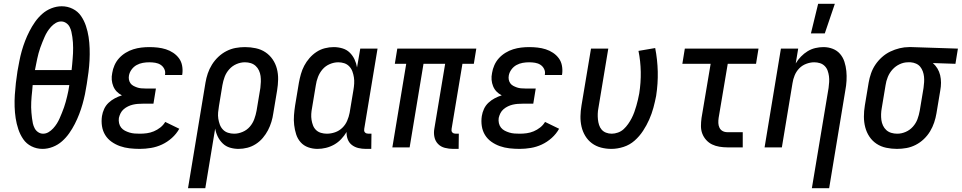

<svg xmlns="http://www.w3.org/2000/svg" viewBox="-20 -776 5064 1011"><path d="M204 8Q173 8 146 -5.5Q119 -19 102.5 -43Q86 -67 76.5 -95.5Q67 -124 62.5 -153.5Q58 -183 57 -214Q56 -245 58 -276Q60 -307 63.5 -338.5Q67 -370 72 -401Q77 -428 82 -454.5Q87 -481 94.5 -507.5Q102 -534 112 -560Q122 -586 135 -611.5Q148 -637 164.5 -660.5Q181 -684 202.5 -703Q224 -722 251 -732.5Q278 -743 305 -743Q336 -743 363 -729.5Q390 -716 406.5 -692Q423 -668 432.5 -639.5Q442 -611 446.5 -581.5Q451 -552 452 -521Q453 -490 451.5 -459Q450 -428 446 -396.5Q442 -365 437 -334Q433 -307 427.5 -280.5Q422 -254 414.5 -227.5Q407 -201 397 -175Q387 -149 374 -123.5Q361 -98 344.5 -74.5Q328 -51 306.5 -32Q285 -13 258 -2.5Q231 8 204 8ZM357 -407Q359 -422 360 -436.5Q361 -451 362.5 -466Q364 -481 364.5 -495.5Q365 -510 365 -524Q365 -538 364 -552.5Q363 -567 361 -581Q359 -595 356 -608.5Q353 -622 346.5 -634.5Q340 -647 328 -655Q316 -663 302 -663Q287 -663 273.5 -655Q260 -647 249 -635Q238 -623 229.5 -609.5Q221 -596 215 -582Q209 -568 203 -553.5Q197 -539 192 -524.5Q187 -510 183 -495.5Q179 -481 176 -466.5Q173 -452 170 -437Q167 -422 164 -407ZM207 -72Q222 -72 235.5 -80Q249 -88 260 -100Q271 -112 279.5 -125.5Q288 -139 294 -153Q300 -167 306 -181.5Q312 -196 317 -210.5Q322 -225 326 -239.5Q330 -254 333.5 -268.5Q337 -283 340 -298Q343 -313 345 -328H152Q151 -313 149.5 -298.5Q148 -284 146.5 -269Q145 -254 144.5 -239.5Q144 -225 144 -211Q144 -197 145.5 -182.5Q147 -168 148.5 -154Q150 -140 153 -126.5Q156 -113 162.5 -100.5Q169 -88 181 -80Q193 -72 207 -72Z M716 8Q689 8 662.5 5Q636 2 612 -6.5Q588 -15 567.5 -29.5Q547 -44 534 -65Q521 -86 517 -112Q513 -138 517 -165Q520 -184 528.5 -202.5Q537 -221 552 -235Q567 -249 585 -258.5Q603 -268 622 -274Q606 -282 594.5 -294Q583 -306 576.5 -322Q570 -338 568.5 -355.5Q567 -373 571 -392Q574 -412 583 -432.5Q592 -453 607 -469.5Q622 -486 641.5 -498Q661 -510 682 -516.5Q703 -523 724 -525.5Q745 -528 766 -528Q789 -528 811 -525.5Q833 -523 853.5 -516.5Q874 -510 892 -498Q910 -486 922.5 -469Q935 -452 939 -430Q943 -408 940 -386L939 -381H849V-383Q852 -399 845 -413Q838 -427 825.5 -435Q813 -443 797.5 -445.5Q782 -448 766 -448Q749 -448 732 -445Q715 -442 699.5 -433.5Q684 -425 673 -410Q662 -395 659 -378Q657 -367 659 -356.5Q661 -346 667 -337.5Q673 -329 682.5 -324Q692 -319 702 -315.5Q712 -312 723 -311Q734 -310 745 -310H801L788 -230H732Q719 -230 706 -229Q693 -228 680 -225Q667 -222 654.5 -216Q642 -210 631.5 -201Q621 -192 615 -180Q609 -168 606 -155Q604 -141 607 -127.5Q610 -114 618 -104Q626 -94 637.5 -88Q649 -82 662 -78Q675 -74 689 -73Q703 -72 717 -72Q735 -72 753.5 -74.5Q772 -77 790 -84.5Q808 -92 824 -104.5Q840 -117 850 -134L924 -98Q909 -71 885 -49.5Q861 -28 833 -15Q805 -2 775 3Q745 8 716 8Z M970 215 1062 -341Q1066 -365 1074 -389Q1082 -413 1096 -435.5Q1110 -458 1129.5 -476.5Q1149 -495 1172.5 -507Q1196 -519 1220.5 -523.5Q1245 -528 1270 -528Q1299 -528 1327 -522Q1355 -516 1377.5 -501Q1400 -486 1415.5 -463.5Q1431 -441 1438 -414Q1445 -387 1444.5 -358Q1444 -329 1439 -299L1419 -179Q1416 -157 1409 -134Q1402 -111 1391 -90Q1380 -69 1364 -50Q1348 -31 1327 -17.5Q1306 -4 1282.5 2Q1259 8 1236 8Q1213 8 1191 1.5Q1169 -5 1153 -20.5Q1137 -36 1127 -56Q1117 -76 1113 -99L1061 215ZM1213 -72Q1235 -72 1257.5 -81.5Q1280 -91 1295.5 -109Q1311 -127 1319 -149Q1327 -171 1331 -193L1351 -313Q1353 -329 1353.5 -345Q1354 -361 1352 -376Q1350 -391 1343.5 -405Q1337 -419 1326 -429Q1315 -439 1300.5 -443.5Q1286 -448 1270 -448H1269Q1247 -448 1225 -438.5Q1203 -429 1187 -411Q1171 -393 1163 -371.5Q1155 -350 1151 -327L1133 -218Q1130 -201 1128.5 -184Q1127 -167 1129.5 -151Q1132 -135 1137.5 -120Q1143 -105 1154 -93.5Q1165 -82 1180.5 -77Q1196 -72 1213 -72Z M1652 8Q1626 8 1602.5 -0.5Q1579 -9 1563 -27Q1547 -45 1539.5 -68.5Q1532 -92 1529 -117.5Q1526 -143 1528 -169Q1530 -195 1534 -221L1554 -341Q1558 -363 1564.5 -386Q1571 -409 1582 -430Q1593 -451 1609.5 -470Q1626 -489 1646.5 -502.5Q1667 -516 1690.5 -522Q1714 -528 1737 -528Q1760 -528 1782.5 -521.5Q1805 -515 1821 -499.5Q1837 -484 1846.5 -464Q1856 -444 1860 -421L1877 -520H1968L1898 -98Q1897 -93 1897.5 -88Q1898 -83 1901.5 -79Q1905 -75 1910 -73.5Q1915 -72 1920 -72H1936L1935 8H1906Q1886 8 1867 3.5Q1848 -1 1833 -12.5Q1818 -24 1811 -42.5Q1804 -61 1805 -81Q1793 -61 1776.5 -43.5Q1760 -26 1739.5 -14.5Q1719 -3 1696.5 2.5Q1674 8 1652 8ZM1701 -72Q1723 -72 1744.5 -79.5Q1766 -87 1782.5 -103Q1799 -119 1808 -140Q1817 -161 1821 -182L1841 -302Q1844 -319 1845 -336Q1846 -353 1843.5 -369Q1841 -385 1835.5 -400Q1830 -415 1819 -426.5Q1808 -438 1793 -443Q1778 -448 1761 -448Q1739 -448 1716.5 -438.5Q1694 -429 1678.5 -411Q1663 -393 1654.5 -371Q1646 -349 1643 -327L1623 -207Q1620 -192 1619 -176Q1618 -160 1620.5 -144.5Q1623 -129 1628.5 -115Q1634 -101 1644.5 -91Q1655 -81 1670 -76.5Q1685 -72 1701 -72Z M2366 8Q2344 8 2322.5 2.5Q2301 -3 2286.5 -18Q2272 -33 2267.5 -54.5Q2263 -76 2267 -98L2324 -440H2210L2137 0H2046L2119 -440H2059L2072 -520H2488L2475 -440H2415L2358 -98Q2357 -93 2357.5 -88Q2358 -83 2361.5 -79Q2365 -75 2370 -73.5Q2375 -72 2380 -72H2396L2395 8Z M2716 8Q2689 8 2662.5 5Q2636 2 2612 -6.5Q2588 -15 2567.5 -29.5Q2547 -44 2534 -65Q2521 -86 2517 -112Q2513 -138 2517 -165Q2520 -184 2528.5 -202.5Q2537 -221 2552 -235Q2567 -249 2585 -258.5Q2603 -268 2622 -274Q2606 -282 2594.5 -294Q2583 -306 2576.5 -322Q2570 -338 2568.5 -355.5Q2567 -373 2571 -392Q2574 -412 2583 -432.5Q2592 -453 2607 -469.5Q2622 -486 2641.5 -498Q2661 -510 2682 -516.5Q2703 -523 2724 -525.5Q2745 -528 2766 -528Q2789 -528 2811 -525.5Q2833 -523 2853.5 -516.5Q2874 -510 2892 -498Q2910 -486 2922.5 -469Q2935 -452 2939 -430Q2943 -408 2940 -386L2939 -381H2849V-383Q2852 -399 2845 -413Q2838 -427 2825.5 -435Q2813 -443 2797.5 -445.5Q2782 -448 2766 -448Q2749 -448 2732 -445Q2715 -442 2699.5 -433.5Q2684 -425 2673 -410Q2662 -395 2659 -378Q2657 -367 2659 -356.5Q2661 -346 2667 -337.5Q2673 -329 2682.5 -324Q2692 -319 2702 -315.5Q2712 -312 2723 -311Q2734 -310 2745 -310H2801L2788 -230H2732Q2719 -230 2706 -229Q2693 -228 2680 -225Q2667 -222 2654.5 -216Q2642 -210 2631.5 -201Q2621 -192 2615 -180Q2609 -168 2606 -155Q2604 -141 2607 -127.5Q2610 -114 2618 -104Q2626 -94 2637.5 -88Q2649 -82 2662 -78Q2675 -74 2689 -73Q2703 -72 2717 -72Q2735 -72 2753.5 -74.5Q2772 -77 2790 -84.5Q2808 -92 2824 -104.5Q2840 -117 2850 -134L2924 -98Q2909 -71 2885 -49.5Q2861 -28 2833 -15Q2805 -2 2775 3Q2745 8 2716 8Z M3199 8Q3171 8 3144.5 1Q3118 -6 3097 -21.5Q3076 -37 3062 -60Q3048 -83 3042 -109.5Q3036 -136 3036.5 -164Q3037 -192 3042 -221L3092 -520H3183L3131 -207Q3128 -192 3127.5 -177Q3127 -162 3128.5 -147Q3130 -132 3134.5 -118Q3139 -104 3148 -93.5Q3157 -83 3171 -77.5Q3185 -72 3201 -72Q3217 -72 3234 -78Q3251 -84 3264 -96Q3277 -108 3287.5 -123Q3298 -138 3306 -153.5Q3314 -169 3320 -185.5Q3326 -202 3330.5 -218Q3335 -234 3339 -250.5Q3343 -267 3346 -284Q3355 -341 3354 -397.5Q3353 -454 3342 -508L3430 -523Q3442 -462 3443.5 -399Q3445 -336 3435 -271Q3429 -240 3420.5 -208.5Q3412 -177 3398.5 -146.5Q3385 -116 3366 -87Q3347 -58 3321.5 -35.5Q3296 -13 3263.5 -2.5Q3231 8 3199 8Z M3810 0Q3789 0 3768 -3.5Q3747 -7 3729.5 -15.5Q3712 -24 3698.5 -39Q3685 -54 3678 -72.5Q3671 -91 3671 -112Q3671 -133 3674 -155L3722 -440H3573L3586 -520H3974L3961 -440H3812L3764 -155Q3762 -141 3762.5 -128Q3763 -115 3768.5 -103.5Q3774 -92 3785 -86Q3796 -80 3810 -80H3891V0Z M4250 -600 4288 -756H4376L4323 -600ZM4255 215 4343 -313Q4345 -328 4346 -344Q4347 -360 4345 -375Q4343 -390 4338 -404Q4333 -418 4322.5 -428.5Q4312 -439 4297.5 -443.5Q4283 -448 4267 -448Q4247 -448 4225.5 -440Q4204 -432 4188.5 -416Q4173 -400 4164.5 -379.5Q4156 -359 4153 -338L4097 0H4006L4092 -520H4183L4170 -442Q4181 -461 4197.5 -478Q4214 -495 4233 -506.5Q4252 -518 4273.5 -523Q4295 -528 4316 -528Q4342 -528 4365 -519Q4388 -510 4403.5 -492Q4419 -474 4426.5 -450.5Q4434 -427 4436.5 -402Q4439 -377 4437.5 -351Q4436 -325 4431 -299L4346 215Z M4703 8Q4674 8 4646 2Q4618 -4 4595.5 -19Q4573 -34 4558 -56.5Q4543 -79 4536 -106Q4529 -133 4529 -162Q4529 -191 4534 -221L4554 -341Q4558 -365 4566.5 -389.5Q4575 -414 4589.5 -435.5Q4604 -457 4624 -475Q4644 -493 4668 -504.5Q4692 -516 4717 -522Q4742 -528 4766 -528H4781L5024 -520L5011 -440L4892 -444Q4906 -432 4916 -415.5Q4926 -399 4930.5 -380Q4935 -361 4935 -340.5Q4935 -320 4931 -299L4911 -179Q4907 -155 4899 -131Q4891 -107 4877.5 -84.5Q4864 -62 4844.5 -43.5Q4825 -25 4801.5 -13Q4778 -1 4753 3.5Q4728 8 4703 8ZM4705 -72Q4727 -72 4749 -81.5Q4771 -91 4787 -109Q4803 -127 4811 -148.5Q4819 -170 4823 -193L4843 -313Q4845 -328 4846 -343Q4847 -358 4845.5 -372.5Q4844 -387 4839 -400.5Q4834 -414 4825.5 -424.5Q4817 -435 4803.5 -441Q4790 -447 4775 -448H4761Q4739 -448 4717.5 -438Q4696 -428 4680 -410.5Q4664 -393 4655 -371Q4646 -349 4643 -327L4623 -207Q4620 -191 4619.5 -175Q4619 -159 4621 -144Q4623 -129 4629.5 -115Q4636 -101 4647 -91Q4658 -81 4673 -76.5Q4688 -72 4704 -72Z"/></svg>

Font: Iosevka SS18 Medium
Style: Italic
Weight: 500
Italic angle: -9°
Monospace: yes
Designer: Belleve Invis
Foundry: Belleve Invis
Version: Version 25.1.1; ttfautohint (v1.8.4)